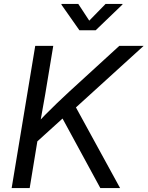

<svg xmlns="http://www.w3.org/2000/svg" viewBox="-20 -962 755 982"><path d="M136.7 -208 149.9 -310.5Q180.7 -343.8 210.4 -374Q240.2 -404.3 271 -433.8Q301.8 -463.4 333 -492.2L590.3 -727.5H714.8L349.1 -395L343.8 -395.5ZM39.6 0 160.2 -727.5H252.4L210.9 -477.5L183.1 -321.3L177.2 -276.4L131.8 0ZM493.2 0 291.5 -371.1 352.1 -442.4 594.2 0ZM380.4 -941.9 436.5 -856.4 520 -941.9H606.9L606 -938.5L469.2 -807.1H386.2L293.9 -938.5L294.9 -941.9Z"/></svg>

Font: Inter 18pt
Style: Italic
Weight: 400
Italic angle: -9.3988°
Designer: Rasmus Andersson
Foundry: rsms
Version: Version 4.001;git-66647c0bb